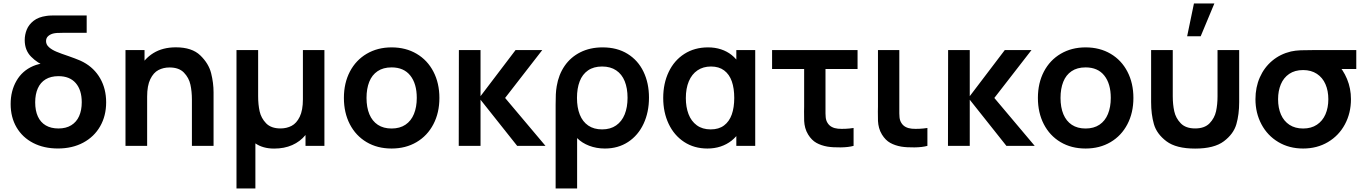

<svg xmlns="http://www.w3.org/2000/svg" viewBox="-20 -822 7692 1082"><path d="M40 -235.8Q40 -309.6 72.7 -366.4Q105.3 -423.2 166.3 -449.6Q227.2 -476 308.7 -461.2V-504.8Q388.9 -504.8 450 -471.8Q511.2 -438.8 544.7 -380Q578.2 -321.2 578.2 -245.5Q578.2 -169.2 544.4 -110.2Q510.7 -51.2 449.1 -18.2Q387.5 14.8 306.2 14.8Q227.2 14.8 167 -16.3Q106.7 -47.4 73.3 -104.2Q40 -161 40 -235.8ZM440.7 -245.8Q440.7 -314.9 406.7 -353.9Q372.7 -392.8 309.5 -392.8Q266.7 -392.8 237.2 -375.1Q207.8 -357.3 193.1 -324.1Q178.3 -290.9 178.3 -245.5Q178.3 -198.6 193.4 -165.6Q208.5 -132.6 237.9 -115.3Q267.3 -98 309.5 -98Q352.2 -98 381.6 -116.2Q411 -134.3 425.8 -167.4Q440.7 -200.5 440.7 -245.8ZM363.8 -408.9Q289.5 -428.1 240.5 -447Q191.4 -465.9 155.4 -502.4Q119.3 -538.8 119.3 -596Q119.3 -626.3 130.7 -654.8Q142.1 -683.3 169.4 -704.8Q196.7 -726.2 241.5 -732.3Q253.2 -734.2 268.6 -734.6Q283.9 -735 305.2 -735H468.5V-637H332.5Q312.4 -637 300.5 -636.2Q288.7 -635.3 278.5 -632.8Q260.6 -627.6 250 -617.1Q239.5 -606.7 239.5 -590.2Q239.5 -570.7 255.7 -556.2Q271.9 -541.7 297.2 -531Q322.4 -520.3 368.8 -504.8Q405.8 -491.8 426.8 -482.7L383 -403.8Q378.1 -405.2 373.8 -406.3Q369.4 -407.4 363.8 -408.9Z M935.3 -441.8Q900.7 -441.8 872.8 -427.2Q845 -412.7 827.1 -376Q809.2 -339.3 809.2 -277.5L737.7 -308.2Q737.7 -377.9 764.7 -434Q791.7 -490.2 844.3 -522.8Q897 -555.3 971.2 -555.3Q1061.7 -555.3 1108.8 -509.8Q1156 -464.2 1169.8 -409.5Q1183.5 -354.8 1183.5 -301.5V0H1061.5V-260.2Q1061.5 -307 1053 -345.3Q1044.6 -383.7 1016.5 -412.8Q988.5 -441.8 935.3 -441.8ZM687.2 -540H794.5V-372.5H809.2V0H687.2Z M1312.7 -540H1434.7V-279.8Q1434.7 -233 1443.1 -194.7Q1451.6 -156.3 1479.6 -127.2Q1507.7 -98.2 1560.8 -98.2Q1595.5 -98.2 1623.3 -112.8Q1651.2 -127.3 1669.1 -164Q1687 -200.7 1687 -262.5V-540H1808.2V0H1701.7V-61.2Q1671.4 -24.1 1626.7 -4.4Q1582 15.3 1525 15.3Q1493.2 15.3 1466.7 7.9Q1440.1 0.5 1419.2 -14V240H1312.7Z M1918 -270.2Q1918 -353.9 1951.8 -418.6Q1985.7 -483.2 2046.8 -519.1Q2108 -555 2186.7 -555Q2266.9 -555 2328 -518.8Q2389.2 -482.7 2422.7 -417.8Q2456.2 -353 2456.2 -270.2Q2456.2 -186.7 2422.4 -122Q2388.7 -57.2 2327.5 -21.1Q2266.3 15 2186.7 15Q2106.5 15 2045.6 -21.2Q1984.7 -57.4 1951.3 -122.2Q1918 -186.9 1918 -270.2ZM2328.7 -270.2Q2328.7 -350.2 2292.2 -396.2Q2255.7 -442.2 2186.7 -442.2Q2139.2 -442.2 2107.8 -420.8Q2076.2 -399.5 2060.9 -360.9Q2045.5 -322.2 2045.5 -270.2Q2045.5 -217 2061.6 -178.2Q2077.8 -139.5 2109.2 -118.7Q2140.8 -97.8 2186.7 -97.8Q2233.2 -97.8 2265.1 -119.3Q2297 -140.8 2312.8 -179.8Q2328.7 -218.8 2328.7 -270.2Z M2566 -540H2688V-280L2885.5 -540H3036L2826.5 -270L3054 0H2894.5L2688 -260V0H2565.2Z M3117.3 -336.2Q3128.1 -401.5 3162.1 -450.9Q3196.1 -500.2 3250.8 -527.6Q3305.6 -555 3376 -555Q3457.6 -555 3516.5 -518.6Q3575.5 -482.2 3606.4 -417.9Q3637.3 -353.7 3637.3 -271.8Q3637.3 -189.8 3606.8 -124.5Q3576.2 -59.1 3519.7 -22Q3463.2 15 3388.7 15Q3341.2 15 3300.2 -0.7Q3259.3 -16.4 3232.3 -43.8V240H3111.2V-231.8Q3111.2 -266.4 3112.3 -290Q3113.4 -313.6 3117.3 -336.2ZM3516.5 -271Q3516.5 -324.8 3500.5 -364.4Q3484.5 -403.9 3452.4 -425.5Q3420.2 -447.2 3373.2 -447.2Q3325.4 -447.2 3293.7 -425.2Q3262 -403.3 3246.8 -363.7Q3231.5 -324 3231.5 -270.3Q3231.5 -215.8 3247.4 -176Q3263.2 -136.2 3295 -114.5Q3326.7 -92.8 3373.2 -92.8Q3420 -92.8 3452.1 -115.2Q3484.2 -137.5 3500.4 -177.5Q3516.5 -217.6 3516.5 -271Z M3717.5 -270Q3717.5 -351.9 3748.5 -416.8Q3779.5 -481.8 3836.9 -518.4Q3894.3 -555 3970.2 -555Q4009.8 -555 4043.4 -543.9Q4077.1 -532.8 4103.4 -511.8Q4129.8 -490.7 4147.8 -460.8L4129.5 -435.5V-540H4236V0H4129.5V-105.7L4147.8 -80.3Q4129.8 -50.8 4102.5 -29.2Q4075.2 -7.7 4040.7 3.7Q4006.2 15 3966.7 15Q3891.8 15 3835.2 -22.2Q3778.7 -59.4 3748.1 -124.2Q3717.5 -188.9 3717.5 -270ZM4117.8 -270.2Q4117.8 -324.2 4104 -363.7Q4090.1 -403.2 4060.8 -425.2Q4031.5 -447.2 3986.7 -447.2Q3942.5 -447.2 3910.6 -425.5Q3878.7 -403.9 3861.8 -363.8Q3845 -323.6 3845 -269.3Q3845 -218.8 3860.1 -179Q3875.2 -139.2 3906.7 -116Q3938.2 -92.8 3985 -92.8Q4030.7 -92.8 4060.2 -115Q4089.7 -137.1 4103.8 -176.7Q4117.8 -216.3 4117.8 -270.2Z M4534.2 -63.8Q4523 -82.2 4517.9 -101.4Q4512.8 -120.6 4511.8 -140Q4510.8 -159.3 4511.2 -193.5Q4511.7 -202.1 4511.7 -220.7V-433H4331V-540H4812.7V-433H4632V-227.3V-210.9Q4631.5 -178.5 4633.2 -160.9Q4635 -143.2 4643 -130.2Q4652.3 -114.6 4667.6 -106.6Q4682.8 -98.6 4702 -96.8Q4741.9 -93.5 4790.3 -100.8V0Q4761.8 8 4717.6 8.6Q4673.5 9.2 4642.8 4.2Q4607.6 -2 4580.8 -16.9Q4554 -31.8 4534.2 -63.8Z M4950.2 -63.8Q4939 -82.2 4933.9 -101.4Q4928.8 -120.6 4927.8 -140Q4926.8 -159.3 4927.2 -193.5Q4927.7 -202.1 4927.7 -220.7V-540H5048V-227.3V-210.9Q5047.5 -178.5 5049.2 -160.9Q5051 -143.2 5059 -130.2Q5068.3 -114.6 5083.6 -106.6Q5098.8 -98.6 5118 -96.8Q5157.9 -93.5 5206.3 -100.8V0Q5177.8 8 5133.6 8.6Q5089.5 9.2 5058.8 4.2Q5023.6 -2 4996.8 -16.9Q4970 -31.8 4950.2 -63.8Z M5323 -540H5445V-280L5642.5 -540H5793L5583.5 -270L5811 0H5651.5L5445 -260V0H5322.2Z M5829 -270.2Q5829 -353.9 5862.8 -418.6Q5896.7 -483.2 5957.8 -519.1Q6019 -555 6097.7 -555Q6177.9 -555 6239 -518.8Q6300.2 -482.7 6333.7 -417.8Q6367.2 -353 6367.2 -270.2Q6367.2 -186.7 6333.4 -122Q6299.7 -57.2 6238.5 -21.1Q6177.3 15 6097.7 15Q6017.5 15 5956.6 -21.2Q5895.7 -57.4 5862.3 -122.2Q5829 -186.9 5829 -270.2ZM6239.7 -270.2Q6239.7 -350.2 6203.2 -396.2Q6166.7 -442.2 6097.7 -442.2Q6050.2 -442.2 6018.8 -420.8Q5987.2 -399.5 5971.9 -360.9Q5956.5 -322.2 5956.5 -270.2Q5956.5 -217 5972.6 -178.2Q5988.8 -139.5 6020.2 -118.7Q6051.8 -97.8 6097.7 -97.8Q6144.2 -97.8 6176.1 -119.3Q6208 -140.8 6223.8 -179.8Q6239.7 -218.8 6239.7 -270.2Z M6467 -540H6589V-279.8Q6589 -233 6597.5 -194.7Q6605.9 -156.3 6634 -127.2Q6662 -98.2 6715.2 -98.2Q6768.3 -98.2 6796.4 -127.2Q6824.4 -156.3 6832.9 -194.7Q6841.3 -233 6841.3 -279.8V-540H6963.3V-246.8Q6963.3 -177.3 6947.5 -122.2Q6931.7 -67.1 6877 -25.9Q6822.3 15.3 6715.2 15.3Q6608 15.3 6553.3 -25.9Q6498.7 -67.1 6482.8 -122.2Q6467 -177.3 6467 -246.8ZM6670 -617.5H6746.3L6823.5 -802.5H6708.4Z M7055 -263Q7055 -330 7079.6 -385.8Q7104.2 -441.7 7149.4 -479.6Q7194.7 -517.6 7255.3 -532Q7278.8 -537.3 7310 -538.7Q7341.2 -540 7397 -540H7623.2V-433H7485.2L7513 -465.3Q7549 -429.9 7571.1 -376.8Q7593.2 -323.7 7593.2 -263Q7593.2 -184.8 7559.2 -121.4Q7525.2 -58 7463.8 -21.5Q7402.3 15 7323.7 15Q7245 15 7183.8 -21.5Q7122.6 -58 7088.8 -121.6Q7055 -185.2 7055 -263ZM7465.7 -263Q7465.7 -310.5 7449.5 -347.6Q7433.3 -384.8 7401.2 -405.9Q7369 -427.1 7323.7 -427.2Q7277 -427.2 7245.2 -405.6Q7213.5 -383.9 7198 -346.7Q7182.5 -309.4 7182.5 -263Q7182.5 -213.6 7198.8 -176.4Q7215.1 -139.2 7246.8 -118.5Q7278.6 -97.8 7323.7 -97.8Q7369.4 -97.8 7401.4 -119.2Q7433.3 -140.5 7449.5 -177.7Q7465.7 -214.9 7465.7 -263Z"/></svg>

Font: Tap Sans
Style: Regular
Weight: 400
Designer: Tap Payments
Foundry: Tap Payments
Version: Version 1.001;Glyphs 3.1.2 (3151)